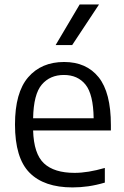

<svg xmlns="http://www.w3.org/2000/svg" viewBox="-20 -828 555 858"><path d="M304 9.5Q177 9.5 112 -56.2Q47 -122 47 -271.5Q47 -414.5 106 -482.8Q165 -551 266.5 -551Q366 -551 420.8 -482.8Q475.5 -414.5 475.5 -269.5V-245H128Q131 -140.5 176.5 -98Q222 -55.5 313.5 -55.5Q372.5 -55.5 448.5 -77.5V-12Q409.5 -0.5 374.2 4.5Q339 9.5 304 9.5ZM265.5 -493Q203.5 -493 166.8 -450Q130 -407 128 -299.5H398.5Q397 -406.5 362.2 -449.8Q327.5 -493 265.5 -493ZM228.5 -626.5 336 -808H422.5L302.5 -626.5Z"/></svg>

Font: Encode Sans
Style: Regular
Weight: 400
Designer: Multiple Designers
Foundry: Impallari Type
Version: Version 3.002; ttfautohint (v1.8.3) -l 8 -r 50 -G 200 -x 14 